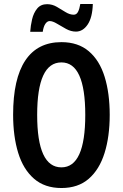

<svg xmlns="http://www.w3.org/2000/svg" viewBox="-20 -936 617 966"><path d="M532 -358Q532 -249 506 -166Q480 -83 426.5 -36.5Q373 10 289 10Q205 10 151 -37Q97 -84 71.5 -167Q46 -250 46 -359Q46 -540 107.5 -632Q169 -724 289 -724Q373 -724 427 -678Q481 -632 506.5 -549.5Q532 -467 532 -358ZM167 -358Q167 -94 289 -94Q409 -94 409 -358Q409 -622 289 -622Q167 -622 167 -358ZM132 -776Q134 -807 141.5 -839Q149 -871 167 -893Q185 -915 217 -915Q243 -915 266 -901.5Q289 -888 310 -875Q331 -862 351 -862Q365 -862 372.5 -876.5Q380 -891 384 -916H447Q445 -848 421 -812.5Q397 -777 362 -777Q337 -777 312.5 -790.5Q288 -804 266.5 -817Q245 -830 230 -830Q218 -830 208.5 -816.5Q199 -803 195 -776Z"/></svg>

Font: Noto Sans Lao UI ExtCond SemBd
Style: Regular
Weight: 600
Width: 2
Designer: Monotype Design Team
Foundry: Monotype Imaging Inc.
Version: Version 2.000; ttfautohint (v1.8.4.7-5d5b)